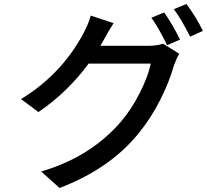

<svg xmlns="http://www.w3.org/2000/svg" viewBox="-20 -894 1043 968"><path d="M486.3 -663.1H727.5Q772.5 -663.1 801.8 -673.8L883.8 -623Q870.1 -600.6 856.4 -562.5Q834 -482.4 788.1 -391.1Q742.2 -299.8 679.7 -222.7Q534.2 -43 280.3 53.7L187.5 -29.3Q434.6 -101.6 587.9 -278.3Q641.6 -340.8 684.1 -424.3Q726.6 -507.8 740.2 -573.2H426.8Q319.3 -427.7 173.8 -329.1L85.9 -394.5Q290 -518.6 400.4 -725.6Q425.8 -772.5 437.5 -815.4L552.7 -777.3Q529.3 -741.2 501 -689.5ZM743.2 -804.7 807.6 -831.1Q848.6 -773.4 887.7 -694.3L822.3 -666Q779.3 -754.9 743.2 -804.7ZM856.4 -847.7 919.9 -874Q969.7 -806.6 1002.9 -738.3L938.5 -709Q895.5 -795.9 856.4 -847.7Z"/></svg>

Font: GenEi Gothic M SemiBold
Style: Regular
Weight: 500
Designer: o_tamon (Modified); [Source Han Sans]
Ryoko NISHIZUKA  (kana & ideographs); Paul D. Hunt (Latin, Greek & Cyrillic); Wenl
Version: Version 1.1a;Original Version 1.004